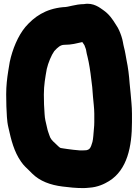

<svg xmlns="http://www.w3.org/2000/svg" viewBox="-20 -782 726 1009"><path d="M314 -744.5C313.1 -744.5 311.5 -744.4 310.3 -744.3C218 -735.1 159.7 -693.7 113.4 -640.3C73.8 -592.7 45.4 -522.7 31.3 -456.9C31.2 -456.5 31.1 -455.7 31 -455.2L23 -406.9C17.2 -369.5 12.5 -331.5 12.5 -286C12.5 -264.5 12.8 -245.1 13.5 -223.1C16.2 -184.9 14.7 -150.6 24.5 -110.4C38.6 -46.8 53.6 15.2 91.1 68.2C105 88.7 120.5 101.5 131.5 112.5L148.5 129.5C189.4 170.4 245.6 190.4 308.3 198.2C342.8 202.5 376.6 206.5 419 206.5C429.8 206.5 439.2 205.2 449.3 204.4C493.2 201.7 528.4 184.9 552.7 169.9C649.1 110.6 673.5 -12.8 673.5 -140V-185C673.5 -222.4 668.9 -260.4 666.3 -292.4L661.4 -342.2C658.1 -385.9 653.5 -426 644.7 -467.5C640.6 -488.3 638 -510.2 631.2 -535C627 -550.1 626 -569 617.4 -593.5C611 -611.5 604.1 -631.1 588.2 -653.8C572.2 -679.4 554.3 -707.4 521.1 -730C506.1 -740.2 471.4 -769.6 422 -760.5C373.6 -759.8 341.3 -744.5 314 -744.5ZM412.6 -560.9C415.8 -556 418.6 -551.8 423.6 -544.7C425.2 -541.1 427.4 -534.3 431 -524.6C433.3 -518.7 433.3 -507.3 439.8 -484.2C448.4 -449.4 455.1 -405.7 459.8 -363.6L464.7 -324.2L468.6 -274.1C470.8 -245.9 475.5 -213.1 475.5 -185V-140C475.5 -128.5 474.9 -118.1 473.7 -106.8C471.2 -80.4 470 -52 465.8 -36C456.3 -3 451.1 3.8 433.4 7.5C427.4 7.6 421.9 7.8 413.5 8.5H400.8C379.1 6.4 351.3 4.3 333.7 1.1C319.9 -1.4 301.8 -3 296.4 -5.2C288.2 -10.2 280.1 -20 269.9 -29C253.4 -43.7 244.8 -53.4 239.9 -69.8C234.6 -87.4 232 -88.4 226.6 -114C220.1 -142.6 215.9 -155.4 214.4 -181.7C211.7 -213 210.5 -250.1 210.5 -285C210.5 -334.8 217.7 -373.5 225.8 -419.7C233.2 -451.8 250.2 -492.7 265.1 -513.3C283.7 -533.8 298.3 -546.5 318 -546.5C357.6 -546.5 383.6 -554.6 412.6 -560.9Z"/></svg>

Font: Smoothie
Style: ExBd
Weight: 800
Foundry: Cannot Into Space Fonts
Version: Version 0.8